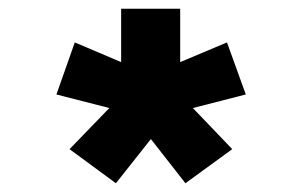

<svg xmlns="http://www.w3.org/2000/svg" viewBox="-20 -730 690 439"><path d="M245 -311 139 -389 230 -483 109 -514 151 -633 257 -588V-710H392V-588L499 -633L542 -514L421 -483L511 -389L404 -311L325 -412Z"/></svg>

Font: Azeret Mono ExtraBold
Style: Regular
Weight: 800
Designer: Martin Vácha
Foundry: Displaay
Version: Version 1.002